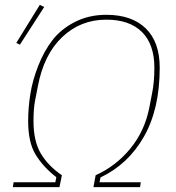

<svg xmlns="http://www.w3.org/2000/svg" viewBox="-20 -771 724 791"><path d="M162 -742 62 -587 47 -594 144 -751ZM33 0 36 -20H208L212 -41Q157 -84 126.5 -134.5Q96 -185 96 -272Q96 -327 105 -383.5Q114 -440 137.5 -500Q161 -560 196 -605.5Q231 -651 288.5 -680.5Q346 -710 418 -710Q523 -710 580.5 -654Q638 -598 638 -492Q638 -322 573 -208Q508 -94 394 -40L390 -20H560L557 0H365L374 -49Q458 -87 517 -159Q576 -231 595 -327L607 -389Q616 -434 616 -492Q616 -588 565 -639Q514 -690 418 -690Q312 -690 236.5 -618.5Q161 -547 136 -416L124 -354Q118 -321 118 -272Q118 -189 148.5 -138Q179 -87 235 -49L225 0Z"/></svg>

Font: IBM Plex Sans Thin
Style: Italic
Weight: 100
Italic angle: -11.31°
Designer: Mike Abbink, Paul van der Laan, Pieter van Rosmalen
Foundry: Bold Monday
Version: Version 3.0